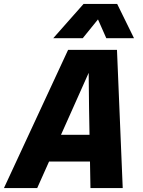

<svg xmlns="http://www.w3.org/2000/svg" viewBox="-54 -950 724 970"><path d="M99 -134 128 -269H539L510 -134ZM290 -698H537L566 0H403L396 -396L394 -582L311 -396L134 0H-34ZM215 -757 368 -930H538L623 -757H483L441 -852L364 -757Z"/></svg>

Font: Azeret Mono Thin
Style: Bold Italic
Weight: 700
Italic angle: -12°
Version: Version 1.002